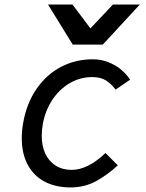

<svg xmlns="http://www.w3.org/2000/svg" viewBox="-20 -817 640 842"><path d="M75.5 -210.5Q75.5 -244.5 82 -280Q97 -364.5 140.2 -427.2Q183.5 -490 247.2 -523.5Q311 -557 386.5 -557Q425 -557 458 -543.2Q491 -529.5 514.2 -509Q537.5 -488.5 550.5 -467.5L487 -424Q468.5 -449 445 -464Q421.5 -479 384 -479Q332 -479 286.2 -452.5Q240.5 -426 209.2 -378.8Q178 -331.5 167.5 -271Q163 -245.5 163 -222Q163 -177.5 178.5 -143.8Q194 -110 223.8 -91Q253.5 -72 294 -72Q365 -72 442.5 -146L496.5 -92Q453.5 -51.5 402.5 -23.2Q351.5 5 289.5 5Q224.5 5 176.2 -20.2Q128 -45.5 101.8 -94Q75.5 -142.5 75.5 -210.5ZM190.5 -797H298L376.5 -692.5L475 -797H593L431 -621.5H299Z"/></svg>

Font: JuliaMono
Style: Italic
Weight: 400
Italic angle: -9°
Monospace: yes
Designer: cormullion
Foundry: corm
Version: Version 0.057; ttfautohint (v1.8.4)